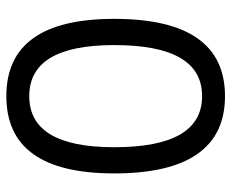

<svg xmlns="http://www.w3.org/2000/svg" viewBox="-84 -660 753 626"><g transform="rotate(90 293.0 -346.5)"><path d="M293 9.8C460.4 9.8 544.9 -106.4 544.9 -341.8C544.9 -583 460.4 -703.1 293 -703.1C125.5 -703.1 41 -583 41 -341.8C41 -106.4 125.5 9.8 293 9.8ZM293 -64.9C182.1 -64.9 126.5 -156.7 126.5 -341.8C126.5 -533.7 182.1 -628.4 293 -628.4C403.8 -628.4 459.5 -533.7 459.5 -341.8C459.5 -156.7 403.8 -64.9 293 -64.9Z"/></g></svg>

Font: Cascadia Mono PL SemiLight
Style: Regular
Weight: 350
Monospace: yes
Designer: Aaron Bell
Foundry: Saja Typeworks
Version: Version 2404.023